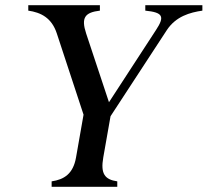

<svg xmlns="http://www.w3.org/2000/svg" viewBox="-20 -720 800 740"><path d="M179 0H432V-21C384 -28 367 -50 378 -113L406 -272L623 -604C658 -657 712 -672 760 -679V-700H540V-679C608 -672 616 -657 581 -604L400 -326L312 -591C292 -652 307 -672 365 -679V-700H89V-679C137 -672 179 -652 199 -591L302 -278L273 -113C262 -50 227 -28 179 -21Z"/></svg>

Font: RL Madena Oblique
Style: Regular
Weight: 400
Italic angle: -10°
Designer: I Kadek Wantara Putra
Foundry: Roughlines ID
Version: Version 1.000;Glyphs 3.1.2 (3151)